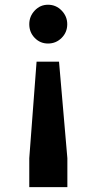

<svg xmlns="http://www.w3.org/2000/svg" viewBox="-20 -626 414 810"><path d="M229 -365.7 264.2 41.5V163.6H103.5V41.5L134.3 -365.7ZM182.6 -606Q216.3 -606 240 -581.5Q263.7 -557.1 263.7 -523.9Q263.7 -489.7 240 -466.1Q216.3 -442.4 182.6 -442.4Q149.4 -442.4 126.5 -466.1Q103.5 -489.7 103.5 -523.9Q103.5 -557.1 126.5 -581.5Q149.4 -606 182.6 -606Z"/></svg>

Font: Comme ExtraBold
Style: Regular
Weight: 800
Version: Version 1.000;gftools[0.9.27]